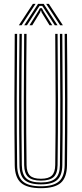

<svg xmlns="http://www.w3.org/2000/svg" viewBox="-20 -977 427 1003"><path d="M193.8 6Q121.5 6 89.8 -21.8Q58 -49.5 57 -113.8Q55 -283.2 55.2 -455Q55.5 -626.8 57 -800H69.5Q67.8 -634 67.5 -461.4Q67.2 -288.8 69.5 -114Q70.2 -54.2 99.6 -29Q129 -3.8 193.8 -3.8Q258 -3.8 287.5 -28.9Q317 -54 317.8 -114Q320 -283.2 319.8 -455Q319.5 -626.8 317.8 -800H330Q331.8 -626.8 332 -457.1Q332.2 -287.5 330 -113.8Q329.2 -49.5 297.5 -21.8Q265.8 6 193.8 6ZM193.8 -13.8Q134.8 -13.8 108.6 -36.9Q82.5 -60 81.8 -114.2Q79.5 -284.2 79.8 -455.4Q80 -626.5 81.8 -800H94Q92.2 -633.2 92 -460.4Q91.8 -287.5 94 -114.2Q94.8 -65.2 118.1 -44.5Q141.5 -23.8 193.8 -23.8Q245.8 -23.8 269.1 -44.5Q292.5 -65.2 293 -114.2Q295.2 -283.8 295 -455.1Q294.8 -626.5 293 -800H305.5Q307 -627.2 307.4 -457.5Q307.8 -287.8 305.5 -114.2Q304.8 -60 278.5 -36.9Q252.2 -13.8 193.8 -13.8ZM193.8 -33.5Q147.8 -33.5 127.4 -52.2Q107 -71 106.2 -114.5Q104 -285.2 104.4 -455.9Q104.8 -626.5 106.2 -800H118.8Q117 -634 116.8 -460.5Q116.5 -287 118.8 -114.8Q119.2 -77 136.2 -60.1Q153.2 -43.2 193.8 -43.2Q234 -43.2 251 -60.1Q268 -77 268.5 -114.8Q270.8 -285.2 270.5 -455.9Q270.2 -626.5 268.5 -800H280.8Q282.5 -627 282.8 -457Q283 -287 280.8 -114.5Q280.2 -70.5 259.8 -52Q239.2 -33.5 193.8 -33.5ZM78.5 -845 151.8 -956.8H165.8L92.8 -845ZM106.5 -845 178.8 -956.8H208.2L280.5 -845H266.2L213.2 -927.2L200.5 -946.5H186.8L173.8 -927L120.8 -845ZM294.2 -845 221.2 -956.8H235.2L308.5 -845ZM134 -845 180.2 -918.5 188.5 -934.2H198.8L207 -918.5L253 -845H238.8L197.8 -911.5L194.8 -922H192.5L189.2 -911.5L148.5 -845Z"/></svg>

Font: Big Shoulders Inline Text Light
Style: Regular
Weight: 300
Designer: Patric King
Foundry: XO Type Co
Version: Version 1.000